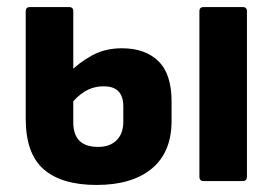

<svg xmlns="http://www.w3.org/2000/svg" viewBox="-20 -514 774 545"><path d="M254 11Q155 11 104 -33.5Q53 -78 53 -177V-482Q53 -494 65 -494H176Q188 -494 188 -482V-167Q188 -132 205.5 -114.5Q223 -97 259 -97Q292 -97 311 -116Q330 -135 330 -168V-212Q330 -240 316.5 -254.5Q303 -269 274 -269Q245 -269 221 -254.5Q197 -240 177 -213L175 -307Q204 -336 241 -356.5Q278 -377 326 -377Q392 -377 429.5 -340.5Q467 -304 467 -226V-171Q467 -82 411 -35.5Q355 11 254 11ZM558 0Q546 0 546 -13V-482Q546 -494 558 -494H669Q681 -494 681 -482V-13Q681 0 669 0Z"/></svg>

Font: Sofia Sans Semi Condensed ExtraBold
Style: Regular
Weight: 800
Designer: Botio Nikoltchev, Ani Petrova
Foundry: lettersoup
Version: Version 4.100